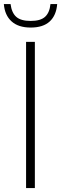

<svg xmlns="http://www.w3.org/2000/svg" viewBox="-46 -952 310 972"><path d="M86 0V-740H130.5V0ZM109.5 -812.5Q47 -812.5 12.5 -843.8Q-22 -875 -26.5 -931.5H7.5Q13 -887.5 36.2 -866.8Q59.5 -846 109.5 -846Q159 -846 182 -866.8Q205 -887.5 209.5 -931.5H243.5Q239 -874 205.5 -843.2Q172 -812.5 109.5 -812.5Z"/></svg>

Font: Encode Sans SemiCondensed SemiCondensed ExtraLight
Style: Regular
Weight: 200
Width: 4
Designer: Multiple Designers
Foundry: Impallari Type
Version: Version 3.000; ttfautohint (v1.8.3) -l 8 -r 50 -G 200 -x 14 